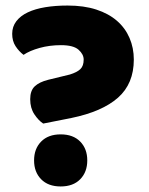

<svg xmlns="http://www.w3.org/2000/svg" viewBox="-20 -656 538 693"><path d="M136 -210Q119 -221 104 -243.5Q89 -266 89 -298Q89 -329 105.5 -344.5Q122 -360 154 -368L232 -387Q258 -395 270 -406.5Q282 -418 282 -441Q282 -460 263.5 -476.5Q245 -493 200 -493Q159 -493 123 -483Q87 -473 65 -458Q48 -471 36 -489.5Q24 -508 24 -534Q24 -560 39 -579.5Q54 -599 80.5 -611.5Q107 -624 143.5 -630Q180 -636 224 -636Q283 -636 327.5 -621.5Q372 -607 402 -581Q432 -555 447.5 -519Q463 -483 463 -441Q463 -354 406 -303.5Q349 -253 237 -230ZM103 -77Q103 -119 128.5 -145Q154 -171 199 -171Q244 -171 269.5 -145Q295 -119 295 -77Q295 -35 269.5 -9Q244 17 199 17Q154 17 128.5 -9Q103 -35 103 -77Z"/></svg>

Font: Baloo Bhai 2 ExtraBold
Style: Regular
Weight: 800
Designer: Supriya Tembe, Noopur Datye and Ek Type
Foundry: Ek Type
Version: Version 1.640;PS 1.000;hotconv 16.6.51;makeotf.lib2.5.65220;